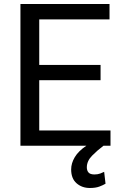

<svg xmlns="http://www.w3.org/2000/svg" viewBox="-20 -731 608 963"><path d="M534.2 -76.7V0H499Q467.8 23.4 441.7 50Q415.5 76.7 415.5 108.4Q415.5 124.5 424.1 134.3Q432.6 144 453.6 144Q469.7 144 482.4 139.4Q495.1 134.8 502.4 130.9L509.3 190.4Q497.1 197.8 478.3 204.8Q459.5 211.9 430.7 211.9Q391.1 211.9 364 188.2Q336.9 164.6 336.9 118.7Q336.9 87.9 355 57.4Q373 26.9 413.1 0H82.5V-710.9H529.3V-633.8H176.8V-405.3H484.4V-328.6H176.8V-76.7Z"/></svg>

Font: Vazirmatn RD UI FD
Style: Regular
Weight: 400
Designer: Saber Rastikerdar
Foundry: Saber Rastikerdar
Version: Version 33.003